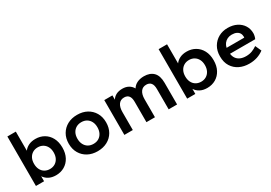

<svg xmlns="http://www.w3.org/2000/svg" viewBox="18 -1451 3170 2245"><g transform="rotate(-30 1603.0 -329.0)"><path d="M336 10Q280 10 240 -11.5Q200 -33 178 -68V0H68V-668H182V-410Q205 -442 244 -461Q283 -480 336 -480Q400 -480 451 -450.5Q502 -421 531.5 -366Q561 -311 561 -235Q561 -159 531.5 -104Q502 -49 451 -19.5Q400 10 336 10ZM311 -89Q350 -89 380 -107Q410 -125 427 -158Q444 -191 444 -235Q444 -280 427 -312.5Q410 -345 380 -363Q350 -381 311 -381Q272 -381 242 -363Q212 -345 195 -312.5Q178 -280 178 -235Q178 -191 194.5 -158Q211 -125 241.5 -107Q272 -89 311 -89Z M899 10Q825 10 768.5 -20.5Q712 -51 679.5 -106Q647 -161 647 -235Q647 -309 679.5 -364Q712 -419 768.5 -449.5Q825 -480 899 -480Q974 -480 1030 -449.5Q1086 -419 1118.5 -364Q1151 -309 1151 -235Q1151 -161 1119 -106Q1087 -51 1030 -20.5Q973 10 899 10ZM899 -89Q940 -89 970 -107Q1000 -125 1017 -158Q1034 -191 1034 -235Q1034 -280 1017 -312.5Q1000 -345 970 -363Q940 -381 899 -381Q859 -381 828.5 -363Q798 -345 781 -312.5Q764 -280 764 -235Q764 -191 781 -158Q798 -125 828 -107Q858 -89 899 -89Z M1262 0V-470H1372V-412Q1392 -445 1426.5 -462.5Q1461 -480 1510 -480Q1558 -480 1593 -460Q1628 -440 1647 -405Q1669 -442 1709 -461Q1749 -480 1801 -480Q1883 -480 1928.5 -434Q1974 -388 1974 -292V0H1860V-275Q1860 -329 1838.5 -355Q1817 -381 1776 -381Q1727 -381 1701 -344.5Q1675 -308 1675 -243V0H1560V-275Q1560 -329 1539 -355Q1518 -381 1477 -381Q1428 -381 1402 -344.5Q1376 -308 1376 -243V0Z M2378 10Q2322 10 2282 -11.5Q2242 -33 2220 -68V0H2110V-668H2224V-410Q2247 -442 2286 -461Q2325 -480 2378 -480Q2442 -480 2493 -450.5Q2544 -421 2573.5 -366Q2603 -311 2603 -235Q2603 -159 2573.5 -104Q2544 -49 2493 -19.5Q2442 10 2378 10ZM2353 -89Q2392 -89 2422 -107Q2452 -125 2469 -158Q2486 -191 2486 -235Q2486 -280 2469 -312.5Q2452 -345 2422 -363Q2392 -381 2353 -381Q2314 -381 2284 -363Q2254 -345 2237 -312.5Q2220 -280 2220 -235Q2220 -191 2236.5 -158Q2253 -125 2283.5 -107Q2314 -89 2353 -89Z M2946 10Q2874 10 2816 -18Q2758 -46 2723.5 -100.5Q2689 -155 2689 -235Q2689 -310 2721.5 -365Q2754 -420 2808.5 -450Q2863 -480 2931 -480Q3001 -480 3053 -453.5Q3105 -427 3134 -381Q3163 -335 3163 -276Q3163 -259 3158 -238Q3153 -217 3146 -204H2806Q2811 -165 2830.5 -138.5Q2850 -112 2882 -98.5Q2914 -85 2957 -85Q3002 -85 3037.5 -98.5Q3073 -112 3106 -135L3143 -53Q3102 -22 3053 -6Q3004 10 2946 10ZM2806 -284H3044Q3045 -287 3045.5 -289.5Q3046 -292 3046 -294Q3046 -323 3034 -343.5Q3022 -364 2997 -376Q2972 -388 2934 -388Q2902 -388 2875.5 -375.5Q2849 -363 2831 -339.5Q2813 -316 2806 -284Z"/></g></svg>

Font: Gantari SemiBold
Style: Regular
Weight: 600
Designer: Anugrah Pasau
Foundry: Lafontype
Version: Version 1.000; ttfautohint (v1.8.3)